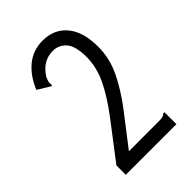

<svg xmlns="http://www.w3.org/2000/svg" viewBox="-191 -705 783 783"><g transform="rotate(-45 200.0 -313.5)"><path d="M59 -54Q130 -146 180.5 -213Q231 -280 258 -336Q285 -392 286 -451Q286 -516 263 -542Q240 -568 206 -568Q178 -568 155 -555Q132 -542 113 -513Q106 -498 104.5 -490.5Q103 -483 105 -475L102 -469L93 -474L46 -503Q70 -561 110.5 -594Q151 -627 206 -627Q272 -627 310.5 -581Q349 -535 349 -449Q349 -382 319 -320Q289 -258 240.5 -194.5Q192 -131 136 -59H307Q324 -59 331 -61Q338 -63 344 -69H351V0H59Z"/></g></svg>

Font: Inconsolata Condensed
Style: Regular
Weight: 400
Width: 3
Monospace: yes
Designer: Raph Levien, Cyreal, Brenton Simpson
Foundry: Raph Levien, Cyreal, Google
Version: Version 3.000; ttfautohint (v1.8.2.53-6de2)